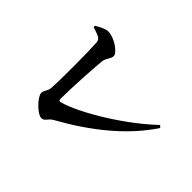

<svg xmlns="http://www.w3.org/2000/svg" viewBox="-137 -988 1273 1273"><g transform="rotate(45 500.0 -351.5)"><path d="M346.2 9C378.3 9 376.9 -19.6 415.1 -41.1C629.6 -160.1 823.2 -309.8 950.8 -501.8L936.3 -516.2C781.3 -366.9 514.4 -198.8 362.3 -155.9C350.9 -153.2 346.3 -159.3 346.3 -172.2C346.3 -269.2 359.1 -491.2 365.6 -543.5C369.3 -574.4 396.1 -596.2 396.1 -621.6C396.1 -652.4 315 -711.6 254.3 -711.6C227.1 -711.6 191.3 -690.1 165.3 -675.8L166.3 -662.1C243.3 -639.8 249.2 -631.1 251.6 -598.2C256.9 -523.2 258 -267.4 252.2 -179.9C250.7 -150.4 228 -131.8 228 -109.4C228 -73.4 308.9 9 346.2 9Z"/></g></svg>

Font: Source Han Serif CN VF
Style: Regular
Weight: 250
Designer: Ryoko NISHIZUKA 西塚涼子 (kana & ideographs); Frank Grießhammer (Latin, Greek & Cyrillic); Wenlong ZHANG 张文龙 (bopomofo); San
Foundry: Adobe
Version: Version 2.002;hotconv 1.1.0;makeotfexe 2.6.0